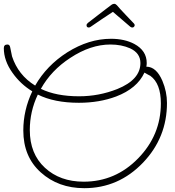

<svg xmlns="http://www.w3.org/2000/svg" viewBox="-66 -928 915 1005"><path d="M375 57Q239 57 147 -26Q56 -108 56 -245Q56 -351 103 -450Q42 -487 0 -546Q-46 -610 -46 -676Q-46 -695 -27 -695Q-15 -695 -12.5 -679.5Q-10 -664 -3 -633Q29 -535 118 -480Q178 -585 286 -654Q399 -725 515 -725Q586 -725 637 -698Q702 -663 702 -598Q702 -593 701.5 -588.5Q701 -584 700 -579Q752 -579 784 -505Q808 -448 808 -389Q808 -208 683 -77Q555 57 375 57ZM348 -424Q452 -424 548 -462Q669 -511 669 -598Q669 -650 615 -675Q570 -695 512 -695Q408 -695 302 -625Q202 -560 148 -463Q228 -424 348 -424ZM372 23Q538 23 657 -99Q776 -221 776 -387Q776 -491 721 -531Q716 -533 708.5 -537.5Q701 -542 690 -548Q652 -465 542 -423Q454 -390 347 -390Q218 -390 132 -433Q90 -345 90 -247Q90 -123 169 -50Q248 23 372 23ZM399 -784Q387 -784 387 -796Q387 -802 394 -808Q422 -829 449 -850.5Q476 -872 490 -882Q512 -899 518.5 -903.5Q525 -908 532 -908Q539 -908 546 -900.5Q553 -893 564 -880Q573 -870 594 -848Q615 -826 635 -805Q639 -801 639 -796Q639 -792 635.5 -788Q632 -784 627 -784Q623 -784 620.5 -785.5Q618 -787 616 -788L525 -866Q497 -848 466 -827Q435 -806 409 -788Q403 -784 399 -784Z"/></svg>

Font: Send Flowers
Style: Regular
Weight: 400
Designer: Robert E. Leuschke
Foundry: Robert E. Leuschke
Version: Version 1.010; ttfautohint (v1.8.4.7-5d5b)